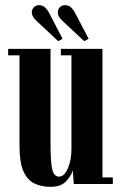

<svg xmlns="http://www.w3.org/2000/svg" viewBox="-20 -712 468 743"><path d="M175.5 11Q140.5 11 113.5 -1.8Q86.5 -14.5 71 -48.5Q55.5 -82.5 55.5 -146.5V-498H11.5V-523H175.5V-159.5Q175.5 -82 182.5 -55.2Q189.5 -28.5 208.5 -28.5Q229 -28.5 242.8 -60.8Q256.5 -93 256.5 -137V-498H215.5V-523H376.5V-25.5H416.5V0H265.5L261.5 -53.5Q257 -33.5 236.5 -11.2Q216 11 175.5 11ZM306 -552.5 222 -631Q203.5 -648.5 203.5 -663Q203.5 -675.5 211.5 -683.8Q219.5 -692 231.5 -692Q245 -692 254 -684Q263 -676 269 -665L323 -562ZM205.5 -552.5 121.5 -631Q103 -648.5 103 -663Q103 -675.5 111 -683.8Q119 -692 131 -692Q144.5 -692 153.5 -684Q162.5 -676 168.5 -665L222 -562Z"/></svg>

Font: Imbue 50pt
Style: Bold
Weight: 700
Designer: Tyler Finck
Foundry: Etcetera Type Company
Version: Version 1.102; ttfautohint (v1.8.3)